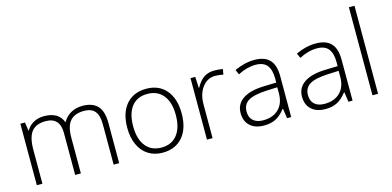

<svg xmlns="http://www.w3.org/2000/svg" viewBox="-71 -1176 3266 1601"><g transform="rotate(-15 1562.0 -375.0)"><path d="M752 0V-348.1Q752 -425.8 721.7 -461.4Q691.4 -497.1 628.9 -497.1Q547.4 -497.1 508.3 -452.1Q469.2 -407.2 469.2 -311V0H419.9V-362.8Q419.9 -497.1 296.9 -497.1Q213.4 -497.1 175.3 -448.5Q137.2 -399.9 137.2 -293V0H88.9V-530.8H128.9L139.2 -458H142.1Q164.1 -497.6 204.6 -519.3Q245.1 -541 293.9 -541Q419.4 -541 455.1 -446.8H457Q482.9 -492.2 526.6 -516.6Q570.3 -541 626 -541Q712.9 -541 756.3 -494.6Q799.8 -448.2 799.8 -347.2V0Z M1410.6 -266.1Q1410.6 -136.2 1347.7 -63.2Q1284.7 9.8 1173.8 9.8Q1104 9.8 1050.8 -23.9Q997.6 -57.6 969.2 -120.6Q940.9 -183.6 940.9 -266.1Q940.9 -396 1003.9 -468.5Q1066.9 -541 1176.8 -541Q1286.1 -541 1348.4 -467.5Q1410.6 -394 1410.6 -266.1ZM991.7 -266.1Q991.7 -156.7 1039.8 -95.5Q1087.9 -34.2 1175.8 -34.2Q1263.7 -34.2 1311.8 -95.5Q1359.9 -156.7 1359.9 -266.1Q1359.9 -376 1311.3 -436.5Q1262.7 -497.1 1174.8 -497.1Q1086.9 -497.1 1039.3 -436.8Q991.7 -376.5 991.7 -266.1Z M1766.6 -541Q1800.3 -541 1838.9 -534.2L1829.6 -487.8Q1796.4 -496.1 1760.7 -496.1Q1692.9 -496.1 1649.4 -438.5Q1606 -380.9 1606 -293V0H1557.6V-530.8H1598.6L1603.5 -435.1H1606.9Q1639.6 -493.7 1676.8 -517.3Q1713.9 -541 1766.6 -541Z M2249 0 2236.8 -84H2232.9Q2192.9 -32.7 2150.6 -11.5Q2108.4 9.8 2050.8 9.8Q1972.7 9.8 1929.2 -30.3Q1885.7 -70.3 1885.7 -141.1Q1885.7 -218.8 1950.4 -261.7Q2015.1 -304.7 2137.7 -307.1L2238.8 -310.1V-345.2Q2238.8 -420.9 2208 -459.5Q2177.2 -498 2108.9 -498Q2035.2 -498 1956.1 -457L1938 -499Q2025.4 -540 2110.8 -540Q2198.2 -540 2241.5 -494.6Q2284.7 -449.2 2284.7 -353V0ZM2053.7 -34.2Q2138.7 -34.2 2187.7 -82.8Q2236.8 -131.3 2236.8 -217.8V-270L2144 -266.1Q2032.2 -260.7 1984.6 -231.2Q1937 -201.7 1937 -139.2Q1937 -89.4 1967.5 -61.8Q1998 -34.2 2053.7 -34.2Z M2778.8 0 2766.6 -84H2762.7Q2722.7 -32.7 2680.4 -11.5Q2638.2 9.8 2580.6 9.8Q2502.4 9.8 2459 -30.3Q2415.5 -70.3 2415.5 -141.1Q2415.5 -218.8 2480.2 -261.7Q2544.9 -304.7 2667.5 -307.1L2768.6 -310.1V-345.2Q2768.6 -420.9 2737.8 -459.5Q2707 -498 2638.7 -498Q2564.9 -498 2485.8 -457L2467.8 -499Q2555.2 -540 2640.6 -540Q2728 -540 2771.2 -494.6Q2814.5 -449.2 2814.5 -353V0ZM2583.5 -34.2Q2668.5 -34.2 2717.5 -82.8Q2766.6 -131.3 2766.6 -217.8V-270L2673.8 -266.1Q2562 -260.7 2514.4 -231.2Q2466.8 -201.7 2466.8 -139.2Q2466.8 -89.4 2497.3 -61.8Q2527.8 -34.2 2583.5 -34.2Z M3034.7 0H2986.3V-759.8H3034.7Z"/></g></svg>

Font: TypoPRO Open Sans
Style: Regular
Weight: 300
Foundry: Ascender Corporation
Version: Version 1.10